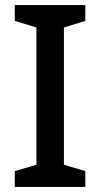

<svg xmlns="http://www.w3.org/2000/svg" viewBox="-20 -734 394 754"><path d="M315 0H38V-62L123 -87V-626L38 -652V-714H315V-652L231 -626V-87L315 -62Z"/></svg>

Font: Noto Sans Arabic Med
Style: Regular
Weight: 500
Designer: Monotype Design Team, Nadine Chahine, Nizar Qandah and Khaled Hosny
Foundry: Monotype Imaging Inc.
Version: Version 2.012; ttfautohint (v1.8.4.7-5d5b)